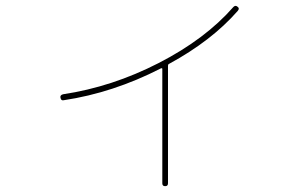

<svg xmlns="http://www.w3.org/2000/svg" viewBox="-20 -599 1040 659"><path d="M198.2 -254.9Q189.5 -252.9 187.5 -263.7Q185.5 -272.5 196.3 -275.4Q365.2 -300.8 524.9 -382.8Q684.6 -464.8 781.2 -575.2Q788.1 -582 794.9 -576.2Q803.7 -570.3 795.9 -561.5Q706.1 -459 560.5 -379.9Q556.6 -378.9 556.6 -372.1V30.3Q556.6 40 546.9 40Q537.1 40 537.1 30.3V-362.3Q537.1 -366.2 532.2 -364.3Q368.2 -280.3 198.2 -254.9Z"/></svg>

Font: Rounded-X Mgen+ 1m thin
Style: Regular
Weight: 100
Designer: [Source Han Sans]
Ryoko NISHIZUKA  (kana & ideographs); Paul D. Hunt (Latin, Greek & Cyrillic); Wenlong ZHANG  (bopomofo
Version: Version 1.059.20150602